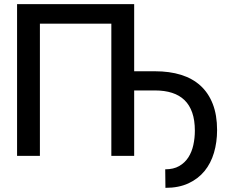

<svg xmlns="http://www.w3.org/2000/svg" viewBox="-20 -747 1143 920"><path d="M622.9 -727.3V-405.5H723Q792.3 -405.5 847.3 -388.5Q902.3 -371.4 940.7 -336.5Q979 -301.5 999.6 -248.6Q1020.2 -195.7 1020.2 -123.6Q1020.2 -65.7 1005.3 -15.1Q990.4 35.5 959.9 72.8Q929.3 110.1 882.8 131.6Q836.3 153.1 772.7 153.1L771.7 64.3Q811.4 64.3 838.6 48.7Q865.8 33 882.5 7.1Q899.1 -18.8 906.4 -52.2Q913.7 -85.6 913.7 -120.7Q913.7 -170.8 901.1 -207.2Q888.5 -243.6 864.2 -267.2Q839.8 -290.8 804.3 -302.2Q768.8 -313.6 723 -313.6H622.9V0H513.5V-633.5H171.2V0H61.8V-727.3Z"/></svg>

Font: Cannonade Med
Style: Regular
Weight: 500
Designer: Rasmus Andersson
Foundry: rsms
Version: Version 3.012;git-f93a4a705